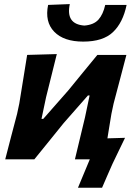

<svg xmlns="http://www.w3.org/2000/svg" viewBox="-20 -760 654 916"><path d="M377 -561.5Q284 -561.5 238.5 -608.8Q193 -656 209.5 -736.5L313 -740.5Q292.5 -644.5 382.5 -638Q427.5 -641.5 449.8 -666.5Q472 -691.5 482 -736.5H584Q566.5 -652 519 -606.8Q471.5 -561.5 377 -561.5ZM5 0Q19 -54.5 32 -104.5Q45 -154.5 61.5 -216.5L72 -266Q83.5 -337.5 92.2 -390.5Q101 -443.5 109.5 -498L251 -502Q238.5 -452.5 227.2 -406.2Q216 -360 200 -297L178 -193H186.5L306.5 -329.5Q339.5 -370 374.5 -412.8Q409.5 -455.5 444.5 -498H583Q569 -443.5 555.2 -391.8Q541.5 -340 522 -266L511.5 -216.5Q506 -184.5 501.5 -155.8Q497 -127 492.5 -100Q513.5 -100.5 534.5 -101.2Q555.5 -102 576.5 -102.5Q561.5 -71.5 546.2 -39.8Q531 -8 516.5 22Q504 50 491.5 78.8Q479 107.5 467 135.5H352L408.5 0H337.5Q349.5 -51 360.8 -97.2Q372 -143.5 385.5 -200L407.5 -304.5H399.5L284 -173Q249.5 -130 214.5 -87Q179.5 -44 144 0Z"/></svg>

Font: Commissioner Loud SemiBold
Style: Italic
Weight: 600
Italic angle: -12°
Designer: Kostas Bartsokas
Foundry: Kostas Bartsokas
Version: Version 1.000; ttfautohint (v1.8.3)